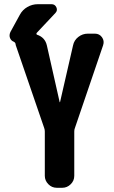

<svg xmlns="http://www.w3.org/2000/svg" viewBox="-20 -890 540 910"><path d="M429.7 -730.5Q451.2 -730.5 463.4 -713.4Q475.6 -696.3 468.8 -675.8L335 -283.2Q332 -276.4 332 -266.6V-56.6Q332 -33.2 314.9 -16.6Q297.9 0 275.4 0H249Q225.6 0 209 -17.1Q192.4 -34.2 192.4 -56.6V-266.6Q192.4 -275.4 189.5 -283.2L54.7 -675.8Q53.7 -677.7 53.7 -681.6Q52.7 -688.5 44.9 -692.4Q32.2 -697.3 27.3 -710.4Q22.5 -723.6 29.3 -738.3L74.2 -820.3Q86.9 -843.8 109.9 -856.9Q132.8 -870.1 159.2 -870.1H224.6Q240.2 -870.1 247.1 -855.5Q253.9 -840.8 243.2 -829.1L154.3 -734.4Q150.4 -728.5 155.3 -725.6Q193.4 -712.9 202.1 -674.8L262.7 -406.2Q262.7 -405.3 263.7 -405.3Q264.6 -405.3 264.6 -406.2L326.2 -674.8Q331.1 -699.2 351.1 -714.8Q371.1 -730.5 396.5 -730.5Z"/></svg>

Font: Rounded Mgen+ 1mn bold
Style: Bold
Weight: 700
Designer: [Source Han Sans]
Ryoko NISHIZUKA  (kana & ideographs); Paul D. Hunt (Latin, Greek & Cyrillic); Wenlong ZHANG  (bopomofo
Version: Version 1.059.20150602